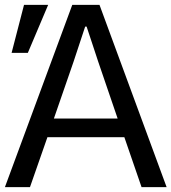

<svg xmlns="http://www.w3.org/2000/svg" viewBox="-24 -765 701 785"><path d="M196.3 -280.3H457L377.9 -511.7Q372.1 -529.3 355 -581.1Q337.9 -632.8 330.1 -656.2H324.2Q317.4 -634.8 300.3 -584Q283.2 -533.2 276.4 -511.7ZM-3.9 0 271.5 -745.1H382.8L657.2 0H554.7L484.4 -204.1H169.9L98.6 0ZM23.4 -548.8 74.2 -745.1H172.9L89.8 -548.8Z"/></svg>

Font: Gothic A1 Medium
Style: Regular
Weight: 500
Designer: HanYang I&C Co.,Ltd.
Foundry: HanYang I&C Co.,Ltd.
Version: Version 2.50